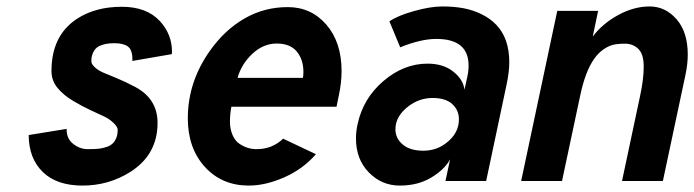

<svg xmlns="http://www.w3.org/2000/svg" viewBox="-20 -558 2141 592"><path d="M510.3 -398.4 509.8 -391.1 388.2 -370.1V-375.5Q388.2 -404.3 374.3 -414.6Q360.4 -424.8 332.3 -424.8Q304.2 -424.8 286.1 -416Q268.1 -407.2 262.7 -382.3Q261.7 -376.5 261.7 -368.4Q261.7 -360.4 272.7 -350.3Q283.7 -340.3 298.3 -334.2Q313 -328.1 340.1 -316.9Q367.2 -305.7 397.5 -289.6Q465.8 -252.9 465.8 -179.2Q465.8 -80.6 380.9 -27.3Q314.5 14.2 234.6 14.2Q154.8 14.2 111.8 -27.8Q68.8 -69.8 68.4 -141.6L185.5 -160.6V-158.2Q185.5 -129.9 206.1 -114Q226.6 -98.1 250.2 -98.1Q273.9 -98.1 285.9 -99.6Q297.9 -101.1 310.5 -105.5Q335.9 -114.3 341.8 -144Q342.8 -149.9 342.8 -158.2Q342.8 -166.5 330.3 -178.7Q317.9 -190.9 301.8 -198.5Q285.6 -206.1 259.8 -218Q233.9 -230 204.8 -247.3Q175.8 -264.6 157.2 -287.1Q138.7 -309.6 138.7 -338.9Q138.7 -447.3 215.8 -499Q272.9 -537.1 355.5 -537.1Q432.1 -537.1 472.7 -493.2Q510.3 -452.6 510.3 -398.4Z M712.4 -317.9H914.1Q915.5 -327.6 915.5 -336.4Q915.5 -374.5 895 -399.2Q874.5 -423.8 833.3 -423.8Q792 -423.8 758.3 -392.3Q724.6 -360.8 712.4 -317.9ZM771 -98.1Q819.3 -98.1 853 -130.4L954.1 -82.5Q914.1 -36.6 856.4 -11.2Q798.8 14.2 747.1 14.2Q664.1 14.2 611.6 -43.5Q559.1 -101.1 559.1 -193.4Q559.1 -305.7 627.9 -402.3Q672.9 -465.8 733.9 -501Q794.9 -536.1 867.2 -536.1Q939.5 -536.1 986.3 -481.9Q1033.2 -427.7 1033.2 -338.9Q1033.2 -302.7 1024.4 -262.2L1017.6 -229H693.4Q689 -205.6 689 -183.1Q689 -160.6 697 -141.8Q705.1 -123 718.8 -114.3Q743.2 -98.1 771 -98.1Z M1240.7 -231.4Q1199.2 -200.2 1199.2 -159.7Q1199.2 -131.3 1221.9 -112.3Q1244.6 -93.3 1285.2 -93.3Q1325.7 -93.3 1356 -117.2Q1395 -147 1395 -189.9Q1395 -218.3 1374.5 -237.1Q1354 -255.9 1314 -255.9Q1273.9 -255.9 1240.7 -231.4ZM1325.2 -438Q1277.8 -438 1213.9 -412.1L1180.7 -492.2Q1206.1 -509.8 1256.6 -523.9Q1307.1 -538.1 1343.8 -538.1Q1380.4 -538.1 1409.7 -532.5Q1439 -526.9 1465.3 -513.9Q1491.7 -501 1510.3 -481.4Q1550.3 -439.5 1550.3 -366.2Q1550.3 -336.4 1542 -297.4L1479 0H1353.5L1367.7 -66.4Q1350.6 -35.2 1309.6 -10.5Q1268.6 14.2 1212.6 14.2Q1156.7 14.2 1117.2 -26.4Q1077.6 -66.9 1077.6 -130.9Q1077.6 -153.3 1082.5 -174.8Q1099.6 -254.9 1162.4 -308.3Q1225.1 -361.8 1298.3 -361.8Q1346.7 -361.8 1377.7 -337.2Q1408.7 -312.5 1412.1 -281.2L1420.9 -321.3Q1424.8 -338.4 1424.8 -356Q1424.8 -438 1325.2 -438Z M1712.9 0H1586.9L1698.2 -524.4H1824.2L1807.6 -445.3Q1837.9 -485.4 1886.2 -511.7Q1934.6 -538.1 1983.2 -538.1Q2031.7 -538.1 2066.2 -498.5Q2100.6 -459 2100.6 -389.6Q2100.6 -360.4 2093.3 -326.2L2023.9 0H1897.9L1953.6 -262.2Q1964.8 -314 1964.8 -352.5Q1964.8 -391.1 1948.2 -407.2Q1931.6 -423.3 1907.2 -423.3Q1882.8 -423.3 1868.7 -419.4Q1854.5 -415.5 1839.4 -404.8Q1824.2 -394 1812 -376.5Q1784.7 -338.4 1768.6 -261.7Z"/></svg>

Font: Tuffy
Style: BoldItalic
Weight: 700
Italic angle: -12°
Designer: Thatcher Ulrich, Karoly Barta, Michael Everson
Version: Version 001.271